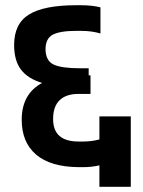

<svg xmlns="http://www.w3.org/2000/svg" viewBox="-20 -694 547 734"><path d="M480 -249V20H360V-62Q331 -55 298 -55H280Q173 -56 118 -103Q63 -150 63 -236Q63 -335 141 -377Q87 -393 60.5 -427.5Q34 -462 34 -522Q34 -604 91.5 -639Q149 -674 271 -674H289Q332 -674 364 -666V-566Q331 -576 289 -576H271Q210 -576 182 -561.5Q154 -547 154 -505Q155 -461 185.5 -447Q216 -433 287 -433H319V-406H326V-335H280Q233 -335 208 -311Q183 -287 183 -239Q183 -153 280 -153H298Q331 -153 360 -161V-249Z"/></svg>

Font: Biryani
Style: Bold
Weight: 700
Designer: Dan Reynolds and Mathieu Reguer
Foundry: Dan Reynolds and Mathieu Reguer
Version: Version 1.004; ttfautohint (v1.1) -l 5 -r 5 -G 72 -x 0 -D la